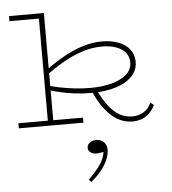

<svg xmlns="http://www.w3.org/2000/svg" viewBox="-66 -745 1045 1169"><g transform="rotate(-5 457.0 -161.0)"><path d="M489 -176Q437 -176 388 -182.5Q339 -189 297 -199Q255 -209 224 -219L226 -246Q257 -236 301 -227Q345 -218 393.5 -212.5Q442 -207 488 -207Q559 -207 617 -222Q675 -237 709.5 -267Q744 -297 744 -340Q744 -394 699 -423Q654 -452 579 -452Q520 -452 459.5 -432.5Q399 -413 340.5 -379Q282 -345 227 -304V-334Q282 -376 341.5 -410Q401 -444 462 -463.5Q523 -483 583 -483Q641 -483 684.5 -466Q728 -449 752.5 -417Q777 -385 777 -341Q777 -302 756 -271.5Q735 -241 697 -219.5Q659 -198 606 -187Q553 -176 489 -176ZM33 0V-31H428V0ZM213 0V-686H246V0ZM33 -655V-686H246V-655ZM727 19Q676 19 632.5 -7.5Q589 -34 553.5 -82.5Q518 -131 491 -198H522Q553 -133 584.5 -92Q616 -51 651 -31.5Q686 -12 728 -12Q766 -12 798 -31Q830 -50 844 -87L864 -70Q848 -32 812.5 -6.5Q777 19 727 19ZM560 177Q560 220 529.5 270Q499 320 444 364L430 349Q473 307 500.5 269Q528 231 534 188Q522 190 512.5 192Q503 194 490 194Q470 194 455 183.5Q440 173 440 155Q440 137 455.5 124.5Q471 112 495 112Q525 112 542.5 129.5Q560 147 560 177Z"/></g></svg>

Font: BioRhyme SemiExpanded ExtraLight
Style: Regular
Weight: 250
Width: 6
Designer: Aoife Mooney
Foundry: Aoife Mooney Type
Version: Version 1.600;gftools[0.9.33]